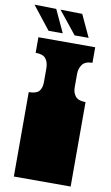

<svg xmlns="http://www.w3.org/2000/svg" viewBox="-115 -924 562 972"><g transform="rotate(10 165.5 -437.5)"><path d="M29 0V-135Q29 -152 29 -156.5Q29 -161 29 -163Q29 -165 29 -171V-172Q29 -179 29 -180.5Q29 -182 29 -187.5Q29 -193 29 -209V-260Q29 -277 29 -281.5Q29 -286 29 -288Q29 -290 29 -296V-297Q29 -304 29 -305.5Q29 -307 29 -312.5Q29 -318 29 -334V-434Q67 -434 81.5 -450Q96 -466 96 -498V-567Q96 -599 81.5 -617.5Q67 -636 29 -636V-716H321V-636Q284 -636 269 -615.5Q254 -595 254 -567V-498Q254 -470 269 -452Q284 -434 321 -434V0ZM74 -757 -19 -875 93 -873 147 -757ZM208 -757 115 -873 227 -871 280 -757Z"/></g></svg>

Font: Danfo
Style: Regular
Weight: 400
Designer: Seyi Olusanya, David Udoh, Eyiyemi Adegbite, Mirko Velimirović
Version: Version 1.000